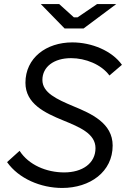

<svg xmlns="http://www.w3.org/2000/svg" viewBox="-20 -920 632 951"><path d="M288 11C426 11 538 -69 538 -199C538 -310 433 -357 343 -394C260 -429 190 -461 190 -524C190 -589 247 -632 332 -632C403 -632 482 -601 522 -546L584 -599C535 -668 435 -710 338 -710C209 -710 106 -633 106 -510C106 -406 202 -361 292 -324C375 -290 453 -258 453 -186C453 -111 388 -66 298 -66C210 -66 122 -103 77 -173L15 -117C73 -35 182 11 288 11ZM300 -779H394L556 -900H461L364 -834H346L273 -900H182Z"/></svg>

Font: Fixel Display 20240404
Style: Italic
Weight: 400
Italic angle: -10°
Designer: AlfaBravo + MacPaw
Foundry: Kyrylo Tkachov, Marchela Mozhyna, Serhii Makarenko, Maria Weinstein, Zakhar Kryvoshyya
Version: Version 1.211;Glyphs 3.2 (3225)